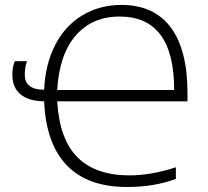

<svg xmlns="http://www.w3.org/2000/svg" viewBox="-20 -745 839 775"><path d="M683.1 -381.8Q683.1 -678.2 462.9 -678.2Q352.1 -678.2 285.6 -601.6Q219.2 -524.9 210.9 -381.8ZM502.9 -37.1Q589.4 -37.1 689.9 -69.8V-22.9Q602.5 9.8 493.2 9.8Q334 9.8 249.8 -77.6Q165.5 -165 158.2 -335.9Q95.2 -336.9 62.5 -364.5Q29.8 -392.1 29.8 -443.8Q29.8 -476.1 40 -498H88.9Q80.1 -473.6 80.1 -443.4Q80.1 -382.8 158.2 -382.8Q162.6 -484.9 202.4 -562.7Q242.2 -640.6 312 -682.9Q381.8 -725.1 470.2 -725.1Q601.1 -725.1 668.9 -634.8Q736.8 -544.4 736.8 -368.2V-335.9H210.9Q220.2 -182.1 293.2 -109.6Q366.2 -37.1 502.9 -37.1Z"/></svg>

Font: OpenSans-Light
Style: Regular
Weight: 300
Foundry: Ascender Corporation
Version: Version 1.10